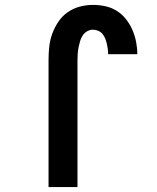

<svg xmlns="http://www.w3.org/2000/svg" viewBox="-20 -763 640 783"><path d="M178 0V-520Q178 -547 181 -574Q184 -601 193.5 -626.5Q203 -652 218.5 -675Q234 -698 256.5 -713.5Q279 -729 305.5 -736Q332 -743 359 -743Q385 -743 410 -737.5Q435 -732 456.5 -718.5Q478 -705 494 -684.5Q510 -664 520 -641Q530 -618 535 -592.5Q540 -567 540 -542H421Q421 -553 419.5 -564Q418 -575 415.5 -585.5Q413 -596 409 -606Q405 -616 398 -624.5Q391 -633 380.5 -637.5Q370 -642 359 -642Q347 -642 335.5 -635.5Q324 -629 317 -618Q310 -607 306.5 -595Q303 -583 300.5 -570.5Q298 -558 297 -545Q296 -532 296 -520V0Z"/></svg>

Font: Iosevka Book
Style: Bold
Weight: 700
Designer: Belleve Invis
Foundry: Belleve Invis
Version: Version 28.0.7; ttfautohint (v1.8.3)